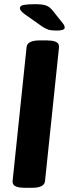

<svg xmlns="http://www.w3.org/2000/svg" viewBox="-20 -895 329 917"><path d="M250 -749Q224 -749 210.5 -753.5Q197 -758 182 -768L101 -825Q87 -835 81 -842.5Q75 -850 75 -856Q75 -868 94 -871.5Q113 -875 148 -875Q183 -875 200.5 -868.5Q218 -862 231 -845L279 -785Q285 -778 287 -772.5Q289 -767 289 -763Q289 -749 250 -749ZM97 2Q89 2 75 0.5Q61 -1 50.5 -7.5Q40 -14 40 -29L107 -670Q110 -702 170 -702H205Q214 -702 227.5 -700.5Q241 -699 251.5 -692.5Q262 -686 262 -671L195 -30Q192 2 132 2Z"/></svg>

Font: Asap
Style: Bold Italic
Weight: 700
Italic angle: -6°
Designer: Pablo Cosgaya
Foundry: Omnibus-Type
Version: Version 3.001; ttfautohint (v1.8.3)